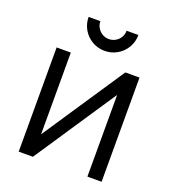

<svg xmlns="http://www.w3.org/2000/svg" viewBox="-134 -834 837 935"><g transform="rotate(20 284.5 -366.5)"><path d="M294 -604Q259 -604 229.2 -621.2Q199.5 -638.5 182.2 -668.2Q165 -698 165 -733H226Q226 -714.5 235.2 -699Q244.5 -683.5 260 -674.2Q275.5 -665 294 -665Q312.5 -665 328.2 -674.2Q344 -683.5 353 -699Q362 -714.5 362 -733H423Q423 -698 405.8 -668.2Q388.5 -638.5 358.8 -621.2Q329 -604 294 -604ZM499 -540V0H425.5V-423.5L143 0H69.5V-540H143V-116.5L425.5 -540Z"/></g></svg>

Font: Vela Sans
Style: Regular
Weight: 400
Designer: Principal design: Mikhail Sharanda - project Manrope.
Design modification: Ravid Balaliev
Foundry: Mikhail Sharanda
Version: Version 1.001;August 23, 2023;FontCreator 14.0.0.2901 64-bit